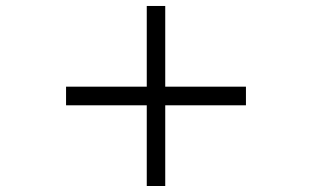

<svg xmlns="http://www.w3.org/2000/svg" viewBox="-20 -620 1040 640"><path d="M530.8 -269V0H469.2V-269H200.2V-331.1H469.2V-600.1H530.8V-331.1H799.8V-269Z"/></svg>

Font: Tagmukay Beta
Style: Regular
Weight: 400
Designer: Peter Martin
Foundry: SIL International
Version: Version 2.000; dev 82b92eM